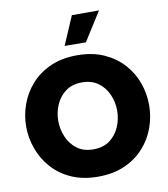

<svg xmlns="http://www.w3.org/2000/svg" viewBox="-104 -1087 1039 1184"><g transform="rotate(-10 415.0 -494.5)"><path d="M483 -819 350 -820 427 -999H597ZM415 10Q319 10 247 -22.5Q175 -55 127 -109.5Q79 -164 54.5 -232Q30 -300 30 -371Q30 -442 54.5 -509.5Q79 -577 127 -631Q175 -685 247 -717.5Q319 -750 415 -750Q511 -750 583 -717.5Q655 -685 703.5 -631Q752 -577 776 -509.5Q800 -442 800 -371Q800 -300 776 -232Q752 -164 703.5 -109.5Q655 -55 583 -22.5Q511 10 415 10ZM415 -161Q477 -161 518 -191.5Q559 -222 579.5 -270.5Q600 -319 600 -371Q600 -423 579.5 -471Q559 -519 518 -549.5Q477 -580 415 -580Q354 -580 313 -549.5Q272 -519 251.5 -471Q231 -423 231 -371Q231 -319 251.5 -270.5Q272 -222 313 -191.5Q354 -161 415 -161Z"/></g></svg>

Font: Be Vietnam Pro Black
Style: Regular
Weight: 900
Designer: Lam Bao, Tony Le, Vietanh Nguyen
Foundry: Yellow Type Foundry
Version: Version 1.002; ttfautohint (v1.8.3)